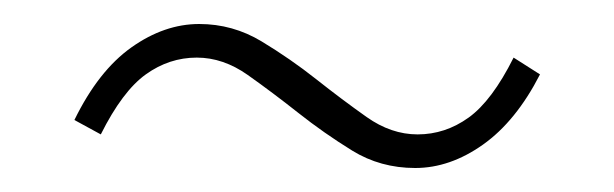

<svg xmlns="http://www.w3.org/2000/svg" viewBox="-20 -410 512 160"><path d="M326 -270Q297 -270 273.5 -284.5Q250 -299 228.5 -316Q207 -333 186.5 -347.5Q166 -362 144 -362Q121 -362 101.5 -348Q82 -334 64 -298L42 -310Q62 -351 89.5 -370.5Q117 -390 146 -390Q174 -390 198 -375.5Q222 -361 243.5 -344Q265 -327 285.5 -312.5Q306 -298 328 -298Q351 -298 370.5 -312Q390 -326 408 -362L430 -348Q410 -309 382.5 -289.5Q355 -270 326 -270Z"/></svg>

Font: TypoPRO Source Sans Pro
Style: Regular
Weight: 200
Designer: Paul D. Hunt
Foundry: Adobe Systems Incorporated
Version: Version 2.020;PS 2.000;hotconv 1.0.86;makeotf.lib2.5.63406